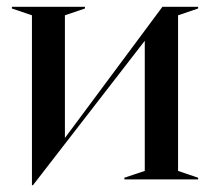

<svg xmlns="http://www.w3.org/2000/svg" viewBox="-20 -528 617 565"><path d="M74 -483 15 -503V-508H230V-503L171 -483V-122L458 -508H563V-503L504 -483V-25L563 -5V0H346V-5L406 -25V-408L77 17H74Z"/></svg>

Font: Nyght Serif
Style: Regular
Weight: 400
Designer: Maksym Kobuzan
Version: Version 0.410